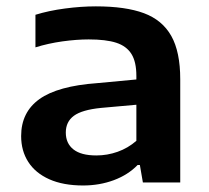

<svg xmlns="http://www.w3.org/2000/svg" viewBox="-20 -574 658 604"><path d="M547 -324.5V0H429.5L420 -55H413Q383 -24 338 -7.2Q293 9.5 241.5 9.5Q179 9.5 135.2 -10Q91.5 -29.5 69 -64.5Q46.5 -99.5 46.5 -146Q46.5 -221 104 -262.2Q161.5 -303.5 286 -312.5L409 -324V-335Q409 -379.5 393.5 -404.2Q378 -429 345.8 -439.5Q313.5 -450 259 -450Q221 -450 176.2 -443.8Q131.5 -437.5 91.5 -425V-527.5Q133.5 -540.5 184.2 -547.2Q235 -554 281.5 -554Q375 -554 432.8 -532.5Q490.5 -511 518.8 -461Q547 -411 547 -324.5ZM409 -131V-244.5L297.5 -234.5Q238 -228.5 212.5 -209.8Q187 -191 187 -157Q187 -123 211 -104Q235 -85 283 -85Q317.5 -85 350 -96.5Q382.5 -108 409 -131Z"/></svg>

Font: Encode Sans Expanded SemiBold
Style: Regular
Weight: 600
Width: 7
Designer: Multiple Designers
Foundry: Impallari Type
Version: Version 2.000